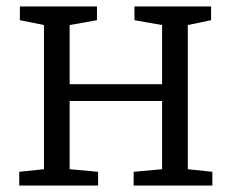

<svg xmlns="http://www.w3.org/2000/svg" viewBox="-20 -574 717 594"><path d="M39.5 0V-42.5L116 -50.5V-496.5L41.5 -511.5V-554H280V-511.5L195.5 -496.5V-313.5H481.5V-496.5L396 -511.5V-554H633V-511.5L561 -496.5V-50.5L637 -42.5V0H393.5V-42.5L481.5 -50.5V-261.5H195.5V-50.5L283.5 -42.5V0Z"/></svg>

Font: Merriweather 20pt Light
Style: Regular
Weight: 300
Version: Version 2.100